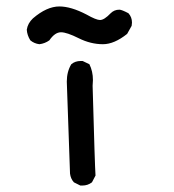

<svg xmlns="http://www.w3.org/2000/svg" viewBox="-20 -581 540 595"><path d="M235 -6H229L209 -16Q199 -27 197 -43L187 -328Q187 -359 201 -382Q213 -392 230 -392H236L257 -382Q268 -360 268 -333L267 -315Q274 -63 276 -37L265 -16Q252 -6 235 -6ZM299 -444Q261 -444 224 -462.5Q187 -481 169 -481Q150 -481 133 -456Q119 -446 102 -444Q86 -446 74 -456Q64 -472 63 -489Q66 -509 82 -524Q125 -561 164 -561Q200 -561 248 -536Q278 -519 290 -519Q303 -519 323 -540Q334 -551 350 -551Q357 -551 378 -540Q389 -528 389 -511L388 -501L374 -476Q334 -444 299 -444Z"/></svg>

Font: Xiaolai SC
Style: Regular
Weight: 400
Designer: Nozomi Seto 瀬戸のぞみ
Version: Version 3.11;December 4, 2020;FontCreator 13.0.0.2613 64-bit